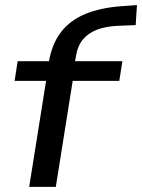

<svg xmlns="http://www.w3.org/2000/svg" viewBox="-20 -730 555 750"><path d="M94 0 160 -414H37L49 -491H199L167 -465L171 -489Q183 -559 218.5 -605Q254 -651 313.5 -675.5Q373 -700 456 -706L515 -710L510 -632L438 -629Q393 -627 359 -614Q325 -601 304 -576Q283 -551 276 -507L270 -470L252 -491H458L446 -414H264L198 0Z"/></svg>

Font: Nunito Sans 10pt Expanded Medium
Style: Italic
Weight: 500
Width: 7
Italic angle: -9°
Designer: Vernon Adams
Foundry: Vernon Adams
Version: Version 3.101;gftools[0.9.27]